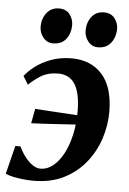

<svg xmlns="http://www.w3.org/2000/svg" viewBox="-55 -809 579 859"><g transform="rotate(5 235.0 -379.0)"><path d="M251 -550Q337.5 -550 388 -494Q438.5 -438 439.5 -328Q440 -268.5 421 -208.5Q402 -148.5 363 -99Q324 -49.5 265.2 -19.5Q206.5 10.5 128 10.5Q108 10.5 84.5 8.2Q61 6 39.2 1.5Q17.5 -3 2 -10L34 -137.5H57Q69.5 -111 85.8 -90.2Q102 -69.5 119.8 -57.8Q137.5 -46 154 -46Q184 -46 210 -66.5Q236 -87 256 -124Q276 -161 287.2 -211Q298.5 -261 298 -320Q297 -399.5 272.2 -438.2Q247.5 -477 197 -477Q153 -477 122.2 -458.8Q91.5 -440.5 66 -415.5L43 -452.5Q58 -473 87.2 -495.8Q116.5 -518.5 158 -534.2Q199.5 -550 251 -550ZM95.5 -245 108 -310.5Q163.5 -307 214.8 -303.8Q266 -300.5 326 -297L317.5 -258Q253.5 -254 200.2 -250.5Q147 -247 95.5 -245ZM161 -609.5Q134.5 -609.5 117 -631.2Q99.5 -653 100 -681Q100.5 -717 121 -742.2Q141.5 -767.5 175.5 -767.5Q207.5 -767.5 223.8 -746Q240 -724.5 240 -698.5Q240 -662 220.2 -635.8Q200.5 -609.5 161 -609.5ZM363 -609.5Q336 -609.5 318.8 -631.2Q301.5 -653 302 -681Q302.5 -717 322.5 -742.2Q342.5 -767.5 377.5 -767.5Q409 -767.5 425.5 -746Q442 -724.5 442 -698.5Q441.5 -662 421.5 -635.8Q401.5 -609.5 363 -609.5Z"/></g></svg>

Font: Merriweather 60pt
Style: Bold Italic
Weight: 700
Italic angle: -7.8°
Version: Version 2.101